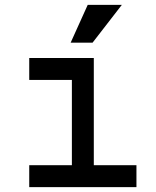

<svg xmlns="http://www.w3.org/2000/svg" viewBox="-20 -768 640 788"><path d="M275 -90V-440H100V-530H365V-90H540V0H100V-90ZM480 -748 360 -593H270L340 -748Z"/></svg>

Font: Fliege Mono Thin
Style: Regular
Weight: 100
Version: Version 0.020;Glyphs 3.3 (3306)